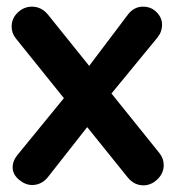

<svg xmlns="http://www.w3.org/2000/svg" viewBox="-20 -555 527 577"><path d="M472 -59Q472 -34 453 -16Q434 2 411 2Q382 2 362 -24L242 -173L125 -24Q116 -12 103.5 -5.5Q91 1 77 1Q56 1 37 -15Q18 -31 18 -52Q18 -72 33 -90L172 -260L28 -439Q15 -455 15 -475Q15 -500 33.5 -517.5Q52 -535 76 -535Q105 -535 125 -510L248 -357L362 -508Q381 -535 410 -535Q434 -535 450.5 -518.5Q467 -502 467 -481Q467 -459 453 -442L315 -274L459 -95Q472 -79 472 -59Z"/></svg>

Font: Quicksand
Style: Bold
Weight: 700
Version: Version 3.000